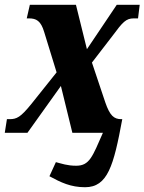

<svg xmlns="http://www.w3.org/2000/svg" viewBox="-36 -556 605 804"><path d="M320 228C415 228 440 138 476 -57H472C441 -57 424 -72 405 -127L349 -294L436 -407C478 -464 492 -479 524 -479H542L549 -536H453L328 -350L282 -536H89L76 -479H85C116 -479 135 -469 149 -422L201 -253L94 -119C50 -65 34 -57 4 -57H-7L-16 0H79L219 -196L267 0H395C351 100 339 138 283 138C245 138 222 129 198 123L171 182C219 208 260 228 320 228Z"/></svg>

Font: Noto Serif ExtraCondensed Black
Style: Italic
Weight: 900
Width: 2
Italic angle: -12°
Designer: Monotype Design Team
Foundry: Monotype Imaging Inc.
Version: Version 2.014